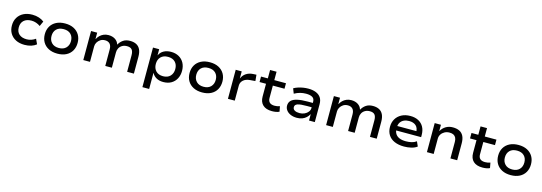

<svg xmlns="http://www.w3.org/2000/svg" viewBox="23 -1821 8986 3181"><g transform="rotate(15 4516.0 -231.0)"><path d="M347 9Q261 9 198 -22.5Q135 -54 99.5 -112Q64 -170 64 -248Q64 -327 99.5 -385.5Q135 -444 198.5 -476Q262 -508 348 -508Q410 -508 462.5 -490.5Q515 -473 550 -444L511 -358Q478 -382 439 -395.5Q400 -409 359 -409Q276 -409 229 -366.5Q182 -324 182 -248Q182 -171 229 -130Q276 -89 358 -89Q400 -89 438.5 -102.5Q477 -116 508 -139L548 -53Q513 -24 461.5 -7.5Q410 9 347 9Z M910 9Q823 9 759.5 -23.5Q696 -56 662 -114.5Q628 -173 628 -250Q628 -327 662 -385Q696 -443 759.5 -475.5Q823 -508 910 -508Q998 -508 1060.5 -475.5Q1123 -443 1157 -385Q1191 -327 1191 -250Q1191 -173 1157.5 -114.5Q1124 -56 1061 -23.5Q998 9 910 9ZM910 -88Q989 -88 1033 -133Q1077 -178 1077 -250Q1077 -323 1033.5 -367Q990 -411 910 -411Q830 -411 786.5 -367Q743 -323 743 -250Q743 -178 787 -133Q831 -88 910 -88Z M1355 0V-498H1460V-390H1463Q1480 -423 1507 -449.5Q1534 -476 1571 -492Q1608 -508 1653 -508Q1721 -508 1768 -477.5Q1815 -447 1830 -395H1834Q1858 -442 1905 -475Q1952 -508 2025 -508Q2086 -508 2130.5 -485.5Q2175 -463 2199 -414.5Q2223 -366 2223 -288V0H2107V-282Q2107 -348 2081.5 -379Q2056 -410 1997 -410Q1950 -410 1915.5 -390Q1881 -370 1863 -337Q1845 -304 1845 -264V0H1732V-282Q1732 -347 1702.5 -378.5Q1673 -410 1621 -410Q1574 -410 1540.5 -388Q1507 -366 1488.5 -333.5Q1470 -301 1470 -267V0Z M2417 180V-499H2523V-396H2525Q2550 -451 2603 -479.5Q2656 -508 2726 -508Q2805 -508 2862.5 -475Q2920 -442 2951 -384Q2982 -326 2982 -249Q2982 -175 2951.5 -116.5Q2921 -58 2864 -24.5Q2807 9 2727 9Q2658 9 2608.5 -19Q2559 -47 2535 -95H2533V180ZM2699 -83Q2778 -83 2822 -129.5Q2866 -176 2866 -250Q2866 -325 2822 -370Q2778 -415 2699 -415Q2620 -415 2576 -370Q2532 -325 2532 -250Q2532 -175 2576 -129Q2620 -83 2699 -83Z M3393 9Q3306 9 3242.5 -23.5Q3179 -56 3145 -114.5Q3111 -173 3111 -250Q3111 -327 3145 -385Q3179 -443 3242.5 -475.5Q3306 -508 3393 -508Q3481 -508 3543.5 -475.5Q3606 -443 3640 -385Q3674 -327 3674 -250Q3674 -173 3640.5 -114.5Q3607 -56 3544 -23.5Q3481 9 3393 9ZM3393 -88Q3472 -88 3516 -133Q3560 -178 3560 -250Q3560 -323 3516.5 -367Q3473 -411 3393 -411Q3313 -411 3269.5 -367Q3226 -323 3226 -250Q3226 -178 3270 -133Q3314 -88 3393 -88Z M3836 0V-498H3939V-378H3941Q3963 -434 4013 -467.5Q4063 -501 4132 -505L4189 -508L4199 -402L4111 -395Q4035 -389 3994 -351Q3953 -313 3953 -258V0Z M4591 9Q4489 9 4435 -41.5Q4381 -92 4381 -186V-404H4270V-498H4387V-642H4498V-498H4698V-404H4498V-193Q4498 -140 4526.5 -114.5Q4555 -89 4611 -89Q4635 -89 4657 -93Q4679 -97 4700 -105L4717 -15Q4691 -2 4659 3.5Q4627 9 4591 9Z M5018 9Q4958 9 4911 -11Q4864 -31 4837.5 -66.5Q4811 -102 4811 -146Q4811 -198 4844 -232Q4877 -266 4947 -282Q5017 -298 5126 -298H5230V-224H5132Q5076 -224 5037 -220.5Q4998 -217 4973.5 -208.5Q4949 -200 4937.5 -186Q4926 -172 4926 -151Q4926 -114 4958 -96Q4990 -78 5041 -78Q5087 -78 5126 -96Q5165 -114 5188.5 -144.5Q5212 -175 5212 -211V-320Q5212 -372 5174 -394.5Q5136 -417 5065 -417Q5015 -417 4966 -404.5Q4917 -392 4867 -364L4834 -448Q4869 -468 4909.5 -481Q4950 -494 4993.5 -501Q5037 -508 5081 -508Q5155 -508 5210 -486.5Q5265 -465 5295.5 -421Q5326 -377 5326 -306V0H5227V-106L5224 -107Q5207 -75 5178.5 -48.5Q5150 -22 5110.5 -6.5Q5071 9 5018 9Z M5520 0V-498H5625V-390H5628Q5645 -423 5672 -449.5Q5699 -476 5736 -492Q5773 -508 5818 -508Q5886 -508 5933 -477.5Q5980 -447 5995 -395H5999Q6023 -442 6070 -475Q6117 -508 6190 -508Q6251 -508 6295.5 -485.5Q6340 -463 6364 -414.5Q6388 -366 6388 -288V0H6272V-282Q6272 -348 6246.5 -379Q6221 -410 6162 -410Q6115 -410 6080.5 -390Q6046 -370 6028 -337Q6010 -304 6010 -264V0H5897V-282Q5897 -347 5867.5 -378.5Q5838 -410 5786 -410Q5739 -410 5705.5 -388Q5672 -366 5653.5 -333.5Q5635 -301 5635 -267V0Z M6858 9Q6761 9 6691.5 -21.5Q6622 -52 6585.5 -110Q6549 -168 6549 -248Q6549 -323 6583 -381.5Q6617 -440 6680.5 -474Q6744 -508 6832 -508Q6913 -508 6971.5 -476.5Q7030 -445 7061 -387.5Q7092 -330 7092 -250V-215H6638V-291H7012L6992 -271Q6992 -346 6950 -384Q6908 -422 6832 -422Q6782 -422 6743.5 -404Q6705 -386 6683 -351Q6661 -316 6661 -264V-252Q6661 -195 6684 -158Q6707 -121 6752 -102Q6797 -83 6864 -83Q6913 -83 6960 -93.5Q7007 -104 7043 -131L7079 -50Q7038 -19 6978.5 -5Q6919 9 6858 9Z M7249 0V-498H7356V-392H7359Q7388 -445 7440 -476.5Q7492 -508 7560 -508Q7626 -508 7672.5 -485.5Q7719 -463 7743.5 -414Q7768 -365 7768 -288V0H7652V-283Q7652 -325 7638.5 -353Q7625 -381 7598.5 -395.5Q7572 -410 7529 -410Q7481 -410 7444 -389.5Q7407 -369 7386 -336Q7365 -303 7365 -263V0Z M8201 9Q8099 9 8045 -41.5Q7991 -92 7991 -186V-404H7880V-498H7997V-642H8108V-498H8308V-404H8108V-193Q8108 -140 8136.5 -114.5Q8165 -89 8221 -89Q8245 -89 8267 -93Q8289 -97 8310 -105L8327 -15Q8301 -2 8269 3.5Q8237 9 8201 9Z M8686 9Q8599 9 8535.5 -23.5Q8472 -56 8438 -114.5Q8404 -173 8404 -250Q8404 -327 8438 -385Q8472 -443 8535.5 -475.5Q8599 -508 8686 -508Q8774 -508 8836.5 -475.5Q8899 -443 8933 -385Q8967 -327 8967 -250Q8967 -173 8933.5 -114.5Q8900 -56 8837 -23.5Q8774 9 8686 9ZM8686 -88Q8765 -88 8809 -133Q8853 -178 8853 -250Q8853 -323 8809.5 -367Q8766 -411 8686 -411Q8606 -411 8562.5 -367Q8519 -323 8519 -250Q8519 -178 8563 -133Q8607 -88 8686 -88Z"/></g></svg>

Font: Nunito Sans 7pt SemiExpanded SemiBold
Style: Regular
Weight: 600
Width: 6
Designer: Vernon Adams
Foundry: Vernon Adams
Version: Version 3.101;gftools[0.9.27]